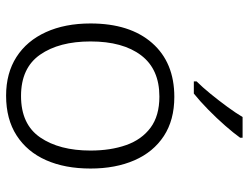

<svg xmlns="http://www.w3.org/2000/svg" viewBox="-113 -693 816 630"><g transform="rotate(90 295.0 -378.0)"><path d="M533 -267Q533 -183 505.5 -121Q478 -59 424.5 -24.5Q371 10 294 10Q220 10 167 -24Q114 -58 85.5 -120.5Q57 -183 57 -267Q57 -396 121 -469Q185 -542 298 -542Q374 -542 426.5 -507.5Q479 -473 506 -411Q533 -349 533 -267ZM116 -267Q116 -164 159.5 -101.5Q203 -39 295 -39Q388 -39 431 -102Q474 -165 474 -267Q474 -333 456 -384Q438 -435 399 -464Q360 -493 297 -493Q207 -493 161.5 -433Q116 -373 116 -267ZM432 -758Q417 -737 392.5 -709Q368 -681 340 -653.5Q312 -626 287 -606H247V-615Q266 -634 288 -661Q310 -688 330.5 -716Q351 -744 364 -766H432Z"/></g></svg>

Font: RS Noto Sans Light
Style: Regular
Weight: 300
Designer: Monotype Design Team
Foundry: Monotype Imaging Inc.
Version: Version 3.10